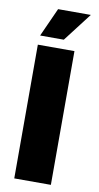

<svg xmlns="http://www.w3.org/2000/svg" viewBox="-90 -838 453 878"><g transform="rotate(10 136.0 -398.5)"><path d="M213 0H43V-621H213ZM258 -797 156 -664H46L106 -797Z"/></g></svg>

Font: Passion One
Style: Regular
Weight: 400
Designer: Alejandro Lo Celso
Foundry: Fontstage
Version: Version 1.002